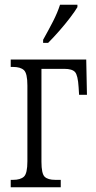

<svg xmlns="http://www.w3.org/2000/svg" viewBox="-20 -786 402 806"><path d="M161 -606V-619Q184 -660 202.5 -696Q221 -732 232 -766H305V-756Q295 -739 274.5 -712Q254 -685 229 -656.5Q204 -628 182 -606ZM25 0V-31H35Q66 -31 80.5 -44.5Q95 -58 95 -109V-427Q95 -478 80.5 -491.5Q66 -505 35 -505H25V-536H342L345 -388H312L310 -420Q307 -470 295 -483.5Q283 -497 250 -497H154V-107Q154 -57 167.5 -44Q181 -31 212 -31H235V0Z"/></svg>

Font: Noto Serif ExtraCondensed Light
Style: Regular
Weight: 300
Width: 2
Designer: Monotype Design Team
Foundry: Monotype Imaging Inc.
Version: Version 2.014; ttfautohint (v1.8.4.7-5d5b)